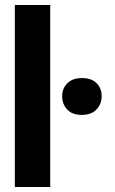

<svg xmlns="http://www.w3.org/2000/svg" viewBox="-20 -751 460 771"><path d="M39.6 0H181.6V-731H39.6ZM229.5 -364.7Q229.5 -333 249.8 -311.3Q270 -289.6 308.1 -289.6Q346.7 -289.6 367.4 -311.3Q388.2 -333 388.2 -364.7Q388.2 -396 368.2 -416.7Q348.1 -437.5 309.1 -437.5Q271 -437.5 250.2 -416.5Q229.5 -395.5 229.5 -364.7Z"/></svg>

Font: Roboto Flex
Style: wght 700 wdth 25 opsz 34 GRAD 0.00 slnt 0.00 XTRA 468 XOPQ 96 YOPQ 79 YTLC 514 YTUC 712 YTAS 750 YTDE -203.00 YTFI 738
Weight: 700
Width: 1
Designer: Berlow after Robertson
Foundry: Google
Version: Version 3.100